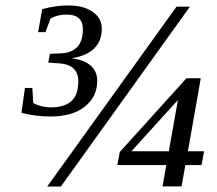

<svg xmlns="http://www.w3.org/2000/svg" viewBox="-20 -679 790 699"><path d="M201.7 0H151.9L622.6 -654.8H671.4ZM164.6 -254.9Q109.9 -254.9 58.1 -268.1L70.8 -358.9H97.7L101.1 -304.2Q110.8 -297.9 128.7 -293Q146.5 -288.1 164.6 -288.1Q214.8 -288.1 240 -311Q265.1 -334 265.1 -382.8Q265.1 -442.9 197.3 -448.2L155.8 -451.2L161.6 -482.9L204.1 -484.9Q239.3 -486.3 260.5 -507.3Q281.7 -528.3 281.7 -573.2Q281.7 -626 222.2 -626Q190.4 -626 164.1 -611.8L145.5 -562H118.7L133.8 -646Q185.5 -659.2 227.5 -659.2Q283.7 -659.2 317.1 -636.2Q350.6 -613.3 350.6 -574.2Q350.6 -530.3 322.8 -502.7Q294.9 -475.1 239.7 -466.8Q286.1 -461.4 310.1 -440.2Q334 -418.9 334 -384.8Q334 -326.7 288.8 -290.8Q243.7 -254.9 164.6 -254.9ZM654.8 -78.1 641.1 -0.5H571.8L585.4 -78.1H407.2L416 -125.5L658.7 -394H710.9L664.1 -128.4H723.1L713.9 -78.1ZM627.4 -313.5H626.5L458.5 -128.4H594.7Z"/></svg>

Font: Liberation Serif
Style: Italic
Weight: 400
Italic angle: -16.333°
Designer: Steve Matteson
Foundry: Ascender Corporation
Version: Version 2.1.5